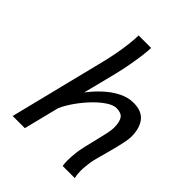

<svg xmlns="http://www.w3.org/2000/svg" viewBox="-215 -888 1008 1008"><g transform="rotate(45 289.5 -383.5)"><path d="M515.1 0H424.8Q421.9 -15.6 421.9 -37.6Q421.9 -64 425.8 -99.1Q428.2 -120.6 435.8 -153.1Q443.4 -185.5 452.1 -220.7Q460.9 -255.9 467.3 -285.9Q473.6 -315.9 473.6 -332Q473.6 -375.5 459.7 -395.3Q445.8 -415 410.2 -415Q387.7 -415 357.9 -395.8Q328.1 -376.5 296.9 -344.5Q265.6 -312.5 238.5 -274.7Q211.4 -236.8 193.8 -199.2L144 0H53.7L188 -539.6Q197.3 -576.7 205.1 -618.7Q212.9 -660.6 217.5 -699.7Q222.2 -738.8 222.2 -766.6H314.9Q314.9 -745.1 309.8 -705.8Q304.7 -666.5 296.4 -621.8Q288.1 -577.1 278.8 -539.6L231.9 -353Q260.3 -390.6 296.1 -423.8Q332 -457 372.3 -477.5Q412.6 -498 454.1 -498Q514.6 -498 543 -462.4Q571.3 -426.8 571.3 -363.8Q571.3 -343.8 563.7 -309.3Q556.2 -274.9 545.9 -236.3Q535.6 -197.8 526.6 -165Q517.6 -132.3 515.1 -116.2Q512.7 -98.1 511 -81.5Q509.3 -64.9 509.3 -49.8Q509.3 -22 515.1 0Z"/></g></svg>

Font: Andika
Style: Italic
Weight: 400
Italic angle: -14°
Designer: Victor Gaultney, Annie Olsen, Julie Remington, Don Collingsworth, Eric Hays, Becca Hirsbrunner
Foundry: SIL International
Version: Version 6.101